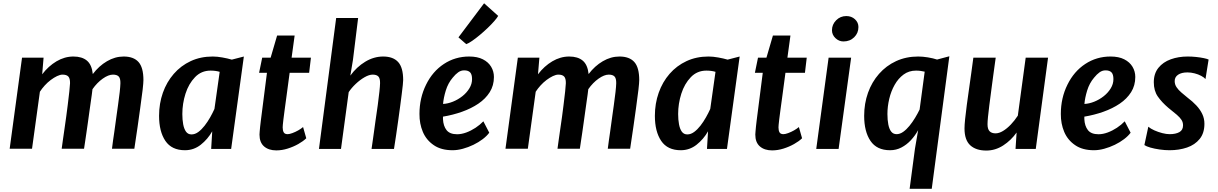

<svg xmlns="http://www.w3.org/2000/svg" viewBox="-20 -909 7434 1172"><path d="M39 -1 114.5 -557H246L237.5 -455.5Q275.5 -505.5 325 -534.8Q374.5 -564 428 -564Q480.5 -564 510.5 -539Q540.5 -514 546.5 -457Q584 -506.5 633 -535.2Q682 -564 735 -564Q795.5 -564 825.5 -530.5Q855.5 -497 855.5 -420Q855.5 -404.5 850.8 -362Q846 -319.5 836 -250Q828 -193 819.8 -134Q811.5 -75 800 -1H663.5Q666.5 -27.5 670.2 -52.5Q674 -77.5 677.5 -102.2Q681 -127 684.5 -153Q688 -179 692 -207.5Q696 -236 700.5 -268Q707 -313.5 710.8 -347.5Q714.5 -381.5 715 -401Q715.5 -431 704.5 -442.2Q693.5 -453.5 669.5 -453.5Q642 -453.5 607.2 -429Q572.5 -404.5 544.5 -364.5Q543 -352 540.5 -332.2Q538 -312.5 534 -286.5Q530 -257.5 525.5 -226.2Q521 -195 516.8 -163.2Q512.5 -131.5 508 -101.8Q503.5 -72 499.8 -46.2Q496 -20.5 493 -1H356.5Q359.5 -23.5 364 -55.2Q368.5 -87 373.8 -123.2Q379 -159.5 384.2 -197Q389.5 -234.5 393.5 -268.5Q399.5 -316 403.2 -350.8Q407 -385.5 407.5 -401Q408 -430.5 397 -442Q386 -453.5 362 -453.5Q347 -453.5 328.2 -444.5Q309.5 -435.5 289.8 -420.8Q270 -406 253 -387.2Q236 -368.5 223.5 -349L175.5 -1Z M1109 8Q1028 8 989.5 -49Q951 -106 951 -202Q951 -277 974.2 -342.8Q997.5 -408.5 1040.8 -458.2Q1084 -508 1144.2 -536Q1204.5 -564 1278.5 -564Q1305.5 -564 1337.5 -558.2Q1369.5 -552.5 1395 -545L1468.5 -564L1391 0H1269L1275.5 -107.5Q1248 -59 1205.5 -25.5Q1163 8 1109 8ZM1149 -88.5Q1170.5 -88.5 1190.8 -103.5Q1211 -118.5 1229.2 -142Q1247.5 -165.5 1262.8 -192.5Q1278 -219.5 1289 -244L1321 -470.5Q1296.5 -478 1265.5 -478Q1209 -478 1170.5 -438Q1131.5 -397.5 1112.2 -336.8Q1093 -276 1093 -213Q1093 -178.5 1098.2 -150.2Q1103.5 -122 1115.5 -105.2Q1127.5 -88.5 1149 -88.5Z M1666.5 9Q1620 9 1592 -15.2Q1564 -39.5 1564 -87.5Q1564 -93.5 1565.2 -106.5Q1566.5 -119.5 1568 -136.5Q1569.5 -153.5 1572 -171L1609.5 -464.5H1561.5L1580.5 -557H1632L1671.5 -692H1778.5L1760 -557H1878L1867 -464.5H1748Q1737.5 -385.5 1730 -330Q1722.5 -274.5 1717.5 -238Q1712.5 -201.5 1710 -180.2Q1707.5 -159 1706.5 -148Q1705.5 -137 1705.5 -131.5Q1705.5 -112.5 1711.8 -101.2Q1718 -90 1736 -90Q1746.5 -90 1764.5 -96.5Q1782.5 -103 1800.5 -113.2Q1818.5 -123.5 1830 -133.5L1849.5 -65Q1830.5 -46.5 1800.8 -29.8Q1771 -13 1736 -2Q1701 9 1666.5 9Z M1927 0 2032 -799H2166L2134.5 -543.5L2118.5 -447.5Q2157 -500.5 2209.5 -532.2Q2262 -564 2319 -564Q2379.5 -564 2410.2 -530.5Q2441 -497 2441 -420Q2441 -412.5 2438.8 -390.2Q2436.5 -368 2432.2 -334.2Q2428 -300.5 2422.5 -259.5Q2417 -218.5 2410.8 -173.8Q2404.5 -129 2398 -84.5Q2391.5 -40 2385 0H2248Q2253 -34.5 2257.2 -64Q2261.5 -93.5 2265 -120Q2268.5 -146.5 2272 -171Q2275.5 -195.5 2279 -219.2Q2282.5 -243 2286 -268Q2292.5 -317.5 2296 -350Q2299.5 -382.5 2300 -401Q2300.5 -431 2289.5 -442.2Q2278.5 -453.5 2255 -453.5Q2233 -453.5 2205.2 -437.5Q2177.5 -421.5 2151.5 -397Q2125.5 -372.5 2108.5 -346.5L2061.5 0Z M2742.5 8Q2673 8 2628.5 -22.5Q2582.5 -53.5 2561.2 -103.8Q2540 -154 2540.5 -213.5Q2540.5 -311 2581 -392.5Q2620.5 -473 2689.5 -518.5Q2758.5 -564 2844 -564Q2894 -564 2927.5 -547Q2961 -530 2978 -501.5Q2995 -473 2995 -439Q2995 -387 2969.5 -346.5Q2944 -306 2900 -276.2Q2856 -246.5 2800.2 -226.8Q2744.5 -207 2684 -197Q2684 -193 2684 -189.2Q2684 -185.5 2684 -182Q2686 -140 2705.8 -114.8Q2725.5 -89.5 2770.5 -89.5Q2797 -89.5 2826.2 -100.2Q2855.5 -111 2882.8 -129Q2910 -147 2930.5 -168.5L2966.5 -99Q2952 -79 2926.8 -59.8Q2901.5 -40.5 2870 -25.2Q2838.5 -10 2805.5 -1Q2772.5 8 2742.5 8ZM2684.5 -274.5Q2714 -276 2745 -288.5Q2776 -301 2802.5 -322Q2829 -343 2845.2 -369.8Q2861.5 -396.5 2861.5 -426Q2861.5 -455 2849.8 -467.2Q2838 -479.5 2813.5 -479.5Q2793.5 -479.5 2776.8 -467.5Q2760 -455.5 2743.5 -435Q2715 -401.5 2701.2 -356.5Q2687.5 -311.5 2684.5 -274.5ZM2826 -639.5 2778.5 -681 2935 -889 3021 -812Q3014.5 -800 2997.2 -780.2Q2980 -760.5 2956.8 -738.2Q2933.5 -716 2909 -695.5Q2884.5 -675 2862.5 -659.8Q2840.5 -644.5 2826 -639.5Z M3065.5 -1 3141 -557H3272.5L3264 -455.5Q3302 -505.5 3351.5 -534.8Q3401 -564 3454.5 -564Q3507 -564 3537 -539Q3567 -514 3573 -457Q3610.5 -506.5 3659.5 -535.2Q3708.5 -564 3761.5 -564Q3822 -564 3852 -530.5Q3882 -497 3882 -420Q3882 -404.5 3877.2 -362Q3872.5 -319.5 3862.5 -250Q3854.5 -193 3846.2 -134Q3838 -75 3826.5 -1H3690Q3693 -27.5 3696.8 -52.5Q3700.5 -77.5 3704 -102.2Q3707.5 -127 3711 -153Q3714.5 -179 3718.5 -207.5Q3722.5 -236 3727 -268Q3733.5 -313.5 3737.2 -347.5Q3741 -381.5 3741.5 -401Q3742 -431 3731 -442.2Q3720 -453.5 3696 -453.5Q3668.5 -453.5 3633.8 -429Q3599 -404.5 3571 -364.5Q3569.5 -352 3567 -332.2Q3564.5 -312.5 3560.5 -286.5Q3556.5 -257.5 3552 -226.2Q3547.5 -195 3543.2 -163.2Q3539 -131.5 3534.5 -101.8Q3530 -72 3526.2 -46.2Q3522.5 -20.5 3519.5 -1H3383Q3386 -23.5 3390.5 -55.2Q3395 -87 3400.2 -123.2Q3405.5 -159.5 3410.8 -197Q3416 -234.5 3420 -268.5Q3426 -316 3429.8 -350.8Q3433.5 -385.5 3434 -401Q3434.5 -430.5 3423.5 -442Q3412.5 -453.5 3388.5 -453.5Q3373.5 -453.5 3354.8 -444.5Q3336 -435.5 3316.2 -420.8Q3296.5 -406 3279.5 -387.2Q3262.5 -368.5 3250 -349L3202 -1Z M4135.5 8Q4054.5 8 4016 -49Q3977.5 -106 3977.5 -202Q3977.5 -277 4000.8 -342.8Q4024 -408.5 4067.2 -458.2Q4110.5 -508 4170.8 -536Q4231 -564 4305 -564Q4332 -564 4364 -558.2Q4396 -552.5 4421.5 -545L4495 -564L4417.5 0H4295.5L4302 -107.5Q4274.5 -59 4232 -25.5Q4189.5 8 4135.5 8ZM4175.5 -88.5Q4197 -88.5 4217.2 -103.5Q4237.5 -118.5 4255.8 -142Q4274 -165.5 4289.2 -192.5Q4304.5 -219.5 4315.5 -244L4347.5 -470.5Q4323 -478 4292 -478Q4235.5 -478 4197 -438Q4158 -397.5 4138.8 -336.8Q4119.5 -276 4119.5 -213Q4119.5 -178.5 4124.8 -150.2Q4130 -122 4142 -105.2Q4154 -88.5 4175.5 -88.5Z M4693 9Q4646.5 9 4618.5 -15.2Q4590.5 -39.5 4590.5 -87.5Q4590.5 -93.5 4591.8 -106.5Q4593 -119.5 4594.5 -136.5Q4596 -153.5 4598.5 -171L4636 -464.5H4588L4607 -557H4658.5L4698 -692H4805L4786.5 -557H4904.5L4893.5 -464.5H4774.5Q4764 -385.5 4756.5 -330Q4749 -274.5 4744 -238Q4739 -201.5 4736.5 -180.2Q4734 -159 4733 -148Q4732 -137 4732 -131.5Q4732 -112.5 4738.2 -101.2Q4744.5 -90 4762.5 -90Q4773 -90 4791 -96.5Q4809 -103 4827 -113.2Q4845 -123.5 4856.5 -133.5L4876 -65Q4857 -46.5 4827.2 -29.8Q4797.5 -13 4762.5 -2Q4727.5 9 4693 9Z M4962.5 0 5038 -557H5175.5L5099 0ZM5128.5 -656Q5101 -656 5079.8 -676.2Q5058.5 -696.5 5058.5 -724.5Q5058.5 -759.5 5084 -785.2Q5109.5 -811 5146 -811Q5177.5 -811 5198.8 -791.5Q5220 -772 5220 -744Q5220 -707 5194 -681.5Q5168 -656 5128.5 -656Z M5532.5 243.5 5565 -1 5584.5 -114.5Q5566 -81 5540.2 -53.2Q5514.5 -25.5 5482.5 -8.8Q5450.5 8 5413 8Q5332 8 5293.5 -49Q5255 -106 5255 -202Q5255 -277 5278.5 -342.8Q5302 -408.5 5345.8 -458.2Q5389.5 -508 5450.2 -536Q5511 -564 5585 -564Q5612 -564 5644 -558.8Q5676 -553.5 5700 -545.5L5775 -565.5L5667.5 243.5ZM5453 -90Q5473 -90 5493 -104Q5513 -118 5531.5 -140.8Q5550 -163.5 5566 -190Q5582 -216.5 5593.5 -240.5L5624.5 -471.5Q5612.5 -474.5 5599.2 -476.2Q5586 -478 5571.5 -478Q5528 -478 5495.5 -454Q5463 -430 5441 -391Q5419 -352 5408 -305.2Q5397 -258.5 5397 -213Q5397 -176.5 5402.5 -148.8Q5408 -121 5420.2 -105.5Q5432.5 -90 5453 -90Z M6000.5 10Q5937.5 10 5902.5 -22.2Q5867.5 -54.5 5867.5 -125Q5867.5 -145.5 5871.2 -181.8Q5875 -218 5881.5 -268Q5887.5 -312 5894.5 -361.5Q5901.5 -411 5908.5 -461Q5915.5 -511 5921.5 -557H6058Q6055.5 -540 6051.8 -512.5Q6048 -485 6043.5 -452Q6039 -419 6034.5 -384.8Q6030 -350.5 6026 -319.8Q6022 -289 6019 -266.5Q6013.5 -224 6010.8 -195Q6008 -166 6008 -150.5Q6008 -121 6020.5 -108Q6033 -95 6057 -95Q6078.5 -95 6102.5 -109.5Q6126.5 -124 6150 -148.5Q6173.5 -173 6193 -203L6241 -557H6377.5L6302.5 0H6179L6185.5 -100Q6152 -52.5 6103.8 -21.2Q6055.5 10 6000.5 10Z M6657.5 8Q6588 8 6543.5 -22.5Q6497.5 -53.5 6476.2 -103.8Q6455 -154 6455.5 -213.5Q6455.5 -311 6496 -392.5Q6535.5 -473 6604.5 -518.5Q6673.5 -564 6759 -564Q6809 -564 6842.5 -547Q6876 -530 6893 -501.5Q6910 -473 6910 -439Q6910 -387 6884.5 -346.5Q6859 -306 6815 -276.2Q6771 -246.5 6715.2 -226.8Q6659.5 -207 6599 -197Q6599 -193 6599 -189.2Q6599 -185.5 6599 -182Q6601 -140 6620.8 -114.8Q6640.5 -89.5 6685.5 -89.5Q6712 -89.5 6741.2 -100.2Q6770.5 -111 6797.8 -129Q6825 -147 6845.5 -168.5L6881.5 -99Q6867 -79 6841.8 -59.8Q6816.5 -40.5 6785 -25.2Q6753.5 -10 6720.5 -1Q6687.5 8 6657.5 8ZM6599.5 -274.5Q6629 -276 6660 -288.5Q6691 -301 6717.5 -322Q6744 -343 6760.2 -369.8Q6776.5 -396.5 6776.5 -426Q6776.5 -455 6764.8 -467.2Q6753 -479.5 6728.5 -479.5Q6708.5 -479.5 6691.8 -467.5Q6675 -455.5 6658.5 -435Q6630 -401.5 6616.2 -356.5Q6602.5 -311.5 6599.5 -274.5Z M7119 8Q7090 8 7058.5 3.5Q7027 -1 7002 -8.2Q6977 -15.5 6965.5 -23.5L6989.5 -135.5Q7003.5 -123.5 7026.5 -113.2Q7049.5 -103 7074.5 -96.5Q7099.5 -90 7119.5 -90Q7156.5 -90 7179 -102.5Q7201.5 -115 7201.5 -144Q7201.5 -162 7192.5 -176.5Q7183.5 -191 7163.8 -208.2Q7144 -225.5 7111.5 -251Q7072 -284.5 7047.5 -319.8Q7023 -355 7023 -407Q7023 -460 7051.2 -495Q7079.5 -530 7126.5 -547Q7173.5 -564 7230 -564Q7256 -564 7281.8 -561.2Q7307.5 -558.5 7328 -554.2Q7348.5 -550 7357.5 -545.5L7338.5 -426.5Q7330 -436.5 7312.2 -446Q7294.5 -455.5 7272.2 -461.2Q7250 -467 7228 -467Q7192.5 -467 7171.5 -453Q7150.5 -439 7150.5 -414Q7150.5 -393.5 7162 -376.5Q7173.5 -359.5 7191.5 -344.2Q7209.5 -329 7229.5 -312.5Q7259.5 -290 7282.5 -265.5Q7305.5 -241 7318.8 -213.2Q7332 -185.5 7332 -153.5Q7332 -96.5 7303 -60.8Q7274 -25 7225.8 -8.5Q7177.5 8 7119 8Z"/></svg>

Font: Merriweather Sans SemiBold
Style: Italic
Weight: 600
Italic angle: -7.5°
Designer: Eben Sorkin
Foundry: Eben Sorkin
Version: Version 2.001